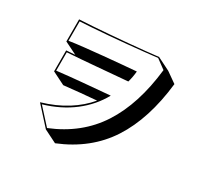

<svg xmlns="http://www.w3.org/2000/svg" viewBox="-174 -977 1348 1295"><g transform="rotate(30 500.0 -329.5)"><path d="M171 -91Q280 -123 361.5 -174.5Q443 -226 499 -293Q375 -283 249 -269L149 -319V-482L217 -487L120 -535V-707Q163 -709 223 -713Q283 -717 351 -722.5Q419 -728 486.5 -734Q554 -740 613 -746Q672 -752 714 -757L814 -707L895 -650Q863 -363 743.5 -178.5Q624 6 397 98L297 48ZM299 36Q519 -53 636 -234Q753 -415 784 -695L712 -748Q670 -743 611.5 -737Q553 -731 486 -724.5Q419 -718 352.5 -712.5Q286 -707 228 -703Q170 -699 130 -697V-546Q181 -554 247.5 -561Q314 -568 385 -575Q456 -582 521 -587.5Q586 -593 633 -597Q629 -552 617 -510Q496 -500 381 -490Q266 -480 159 -473V-330Q253 -341 355 -350Q457 -359 562 -368Q507 -268 412.5 -195.5Q318 -123 189 -85Z"/></g></svg>

Font: Rampart One
Style: Regular
Weight: 400
Designer: Fontworks Inc.
Foundry: Fontworks Inc.
Version: Version 1.100